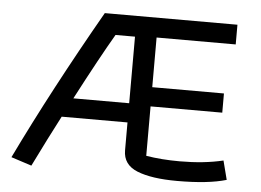

<svg xmlns="http://www.w3.org/2000/svg" viewBox="-47 -677 1016 747"><g transform="rotate(5 461.0 -303.0)"><path d="M458 -91V-200H201Q157 -116 100 0L20 -26Q153 -301 333 -616H851V-539H542V-345H822V-270H542V-77Q602 -67 673 -67Q768 -67 843 -85L862 -11Q791 10 670 10Q570 10 514 -12.5Q458 -35 458 -91ZM458 -275V-535H382Q328 -443 240 -275Z"/></g></svg>

Font: Athiti Medium
Style: Regular
Weight: 500
Designer: CadsonDemak Team
Foundry: CadsonDemak
Version: Version 1.032